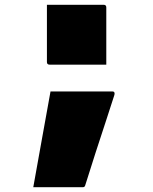

<svg xmlns="http://www.w3.org/2000/svg" viewBox="-20 -582 640 802"><path d="M424 -312H187Q176 -312 176 -323V-562H413Q424 -562 424 -551ZM326 200H119Q137 99 155 -0.5Q173 -100 191 -200H450Q461 -200 458 -186Q444 -142 423 -78Q402 -14 379 56.5Q356 127 336 192Q334 200 326 200Z"/></svg>

Font: Recursive Mn Lnr St XBk
Style: Regular
Weight: 1000
Monospace: yes
Version: Version 1.079;hotconv 1.0.112;makeotfexe 2.5.65598; ttfautoh